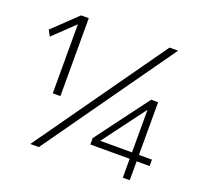

<svg xmlns="http://www.w3.org/2000/svg" viewBox="-126 -872 1062 1014"><g transform="rotate(20 405.0 -365.0)"><path d="M163 -680 46 -568 28 -601 163 -730H206V-292H163ZM708 -730 191 0H143L660 -730ZM702 -106V0H663V-106H442V-142L663 -438H702V-142H775V-106ZM663 -142V-380H662L485 -143V-142Z"/></g></svg>

Font: Mplus 1p Light
Style: Regular
Weight: 300
Version: Version 1.061